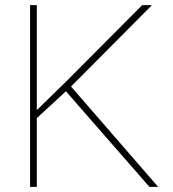

<svg xmlns="http://www.w3.org/2000/svg" viewBox="-20 -731 675 751"><path d="M237.8 -374 124 -269V0H97.7V-710.9H124V-300.3L240.2 -413.6L536.1 -710.9H574.2L257.8 -392.6L598.6 0H564.5Z"/></svg>

Font: Heebo Thin
Style: Regular
Weight: 250
Designer: Oded Ezer
Foundry: Meir Sadan
Version: Version 2.001; ttfautohint (v1.5.14-ce02) -l 8 -r 50 -G 200 